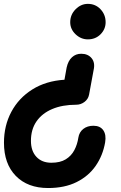

<svg xmlns="http://www.w3.org/2000/svg" viewBox="-30 -948 612 968"><path d="M212.5 0Q109.5 0 49.8 -61Q-10 -122 -10 -228.5Q-10 -314.5 27.2 -384.2Q64.5 -454 133 -497Q201.5 -540 295 -546L306 -607.5Q313.5 -641.5 332.8 -659.2Q352 -677 379.5 -677Q413.5 -677 432 -654.5Q450.5 -632 442 -595L419 -470.5Q414.5 -448 395.8 -434Q377 -420 354.5 -420Q284.5 -420 233.2 -398.2Q182 -376.5 154 -336Q126 -295.5 126 -238Q126 -186.5 153.8 -157Q181.5 -127.5 229 -127.5Q273.5 -127.5 301.5 -144.8Q329.5 -162 344.8 -191Q360 -220 365 -254Q369.5 -282 390 -298Q410.5 -314 441 -314Q475 -314 490.8 -291.2Q506.5 -268.5 500 -230Q488.5 -164 452.5 -112Q416.5 -60 356.2 -30Q296 0 212.5 0ZM324 -836Q324 -874 351 -901.2Q378 -928.5 413 -928.5Q451.5 -928.5 477 -901.2Q502.5 -874 502.5 -836Q502.5 -801 477 -775.2Q451.5 -749.5 413 -749.5Q378 -749.5 351 -775.2Q324 -801 324 -836Z"/></svg>

Font: Edu VIC WA NT Hand
Style: Regular
Weight: 400
Designer: Tina and Corey Anderson, Eben Sorkin, Mirko Velimirovic
Foundry: Google for Education
Version: Version 1.000